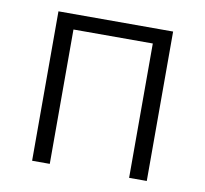

<svg xmlns="http://www.w3.org/2000/svg" viewBox="-64 -585 697 653"><g transform="rotate(10 285.0 -258.0)"><path d="M87 0V-516H483V0H422V-464H148V0Z"/></g></svg>

Font: Ubuntu Sans Light
Style: Regular
Weight: 300
Designer: Dalton Maag Ltd
Foundry: Dalton Maag Ltd
Version: Version 1.006; ttfautohint (v1.8.4.7-5d5b)